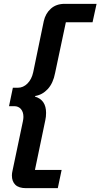

<svg xmlns="http://www.w3.org/2000/svg" viewBox="-20 -813 523 1000"><path d="M42 101Q42 89 45 77L99 -180Q102 -194 102 -204Q102 -230 89 -245Q76 -260 54 -260H27L47 -356H73Q101 -356 123 -378Q145 -400 153 -437L208 -703Q217 -743 245 -768Q273 -793 317 -793H483L462 -697H323L267 -433Q257 -380 229 -349.5Q201 -319 163 -313L162 -310Q220 -293 220 -225Q220 -204 216 -187L162 72H301L281 167H116Q78 167 60 149.5Q42 132 42 101Z"/></svg>

Font: Mona Sans SemiBold
Style: Italic
Weight: 600
Italic angle: -11.7°
Designer: Deni Anggara
Foundry: GitHub
Version: Version 2.000